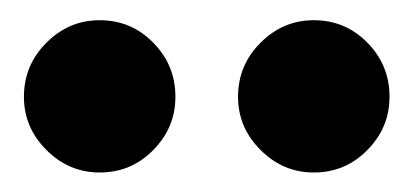

<svg xmlns="http://www.w3.org/2000/svg" viewBox="-20 -915 412 191"><path d="M292.1 -743.4Q261.5 -743.4 239.2 -765.8Q216.8 -788.1 216.8 -818.7Q216.8 -850.2 239.2 -872.5Q261.5 -894.9 292.1 -894.9Q323.6 -894.9 345.5 -872.5Q367.5 -850.2 367.5 -818.7Q367.5 -788.1 345.5 -765.8Q323.6 -743.4 292.1 -743.4ZM79.1 -743.4Q48.5 -743.4 26.2 -765.8Q3.8 -788.1 3.8 -818.7Q3.8 -850.2 26.2 -872.5Q48.5 -894.9 79.1 -894.9Q110.6 -894.9 132.5 -872.5Q154.5 -850.2 154.5 -818.7Q154.5 -788.1 132.5 -765.8Q110.6 -743.4 79.1 -743.4Z"/></svg>

Font: MuseoModerno
Style: Bold
Weight: 700
Designer: Pablo Cosgaya, Héctor Gatti, Marcela Romero, and the Authors of The MuseoModerno Project.
Foundry: Omnibus-Type Team
Version: Version 1.001